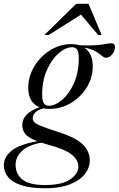

<svg xmlns="http://www.w3.org/2000/svg" viewBox="-90 -752 621 1004"><path d="M147.5 232.5Q68 232.5 20.2 216.2Q-27.5 200 -48.8 172.5Q-70 145 -70 111.5Q-70 70.5 -30.5 37Q9 3.5 105 -13.5Q58 -31.5 42.2 -51.5Q26.5 -71.5 26.5 -97.5Q26.5 -160 117 -191.5Q57.5 -215.5 57.5 -293Q57.5 -337.5 75.5 -378.2Q93.5 -419 125.2 -451.5Q157 -484 197.5 -502.8Q238 -521.5 283 -521.5Q305.5 -521.5 324.5 -515.5Q377.5 -513 409.8 -515.5Q442 -518 460.8 -521.8Q479.5 -525.5 492.5 -525.5Q511 -525.5 511 -506Q511 -484 496.2 -467Q481.5 -450 464 -450Q454 -450 442.8 -460.2Q431.5 -470.5 410.5 -483.2Q389.5 -496 351 -503Q395 -473 395 -406Q395 -344.5 363 -293.8Q331 -243 279.8 -212.8Q228.5 -182.5 169.5 -182.5Q153 -182.5 138.5 -185.5Q108.5 -178 94.8 -164.2Q81 -150.5 81 -134Q81 -123 88.5 -114Q96 -105 124 -93.5Q152 -82 214 -62Q307.5 -32.5 343.5 3.8Q379.5 40 379.5 86.5Q379.5 126 352.8 159.2Q326 192.5 274.5 212.5Q223 232.5 147.5 232.5ZM165 -199Q199.5 -199 236 -230.8Q272.5 -262.5 297.2 -318.5Q322 -374.5 322 -447Q322 -479 313.5 -492Q305 -505 287.5 -505Q253 -505 216.5 -473.2Q180 -441.5 155.2 -385.8Q130.5 -330 130.5 -257Q130.5 -225 139.2 -212Q148 -199 165 -199ZM-8.5 110Q-8.5 157.5 27 186.5Q62.5 215.5 145 215.5Q235 215.5 277.5 185.8Q320 156 320 119Q320 85 285.5 56.8Q251 28.5 163 5Q143 -0.5 126.5 -6Q56.5 6.5 24 38.2Q-8.5 70 -8.5 110ZM142 -569 308.5 -732H373L441.5 -569H423.5L333.5 -675.5L164.5 -569Z"/></svg>

Font: Newsreader Display
Style: Italic
Weight: 400
Italic angle: -17°
Designer: Hugues Gentile
Foundry: Production Type
Version: Version 1.001